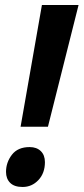

<svg xmlns="http://www.w3.org/2000/svg" viewBox="-20 -734 333 765"><path d="M62 -229 147 -714H293L171 -229ZM70 11Q37 11 20.5 -5.5Q4 -22 4 -49Q4 -87 27.5 -117.5Q51 -148 98 -148Q126 -148 142.5 -132Q159 -116 159 -88Q159 -44 133 -16.5Q107 11 70 11Z"/></svg>

Font: Noto Sans Condensed
Style: Bold Italic
Weight: 700
Width: 3
Italic angle: -12°
Designer: Monotype Design Team
Foundry: Monotype Imaging Inc.
Version: Version 2.013; ttfautohint (v1.8.4.7-5d5b)